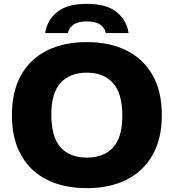

<svg xmlns="http://www.w3.org/2000/svg" viewBox="-20 -969 904 999"><path d="M432 10Q312.5 10 225 -33.5Q137.5 -77 89.8 -161.8Q42 -246.5 42 -370Q42 -493.5 89.8 -578.2Q137.5 -663 225 -706.5Q312.5 -750 432 -750Q551.5 -750 639 -706Q726.5 -662 774.2 -577.5Q822 -493 822 -370Q822 -247.5 774 -162.8Q726 -78 638.5 -34Q551 10 432 10ZM432 -149Q520.5 -149 568.5 -202Q616.5 -255 616.5 -366.5Q616.5 -483 567.8 -537Q519 -591 432 -591Q345 -591 296 -538.8Q247 -486.5 247 -373.5Q247 -255.5 295.2 -202.2Q343.5 -149 432 -149ZM215 -797Q224.5 -863 276.8 -906Q329 -949 432 -949Q535 -949 587.2 -906Q639.5 -863 649 -797H531Q524.5 -825 501.2 -841.2Q478 -857.5 432 -857.5Q386 -857.5 362.8 -841.2Q339.5 -825 333 -797Z"/></svg>

Font: Encode Sans SemiExpanded SemiExpanded ExtraBold
Style: Regular
Weight: 800
Width: 6
Designer: Multiple Designers
Foundry: Impallari Type
Version: Version 3.000; ttfautohint (v1.8.3) -l 8 -r 50 -G 200 -x 14 